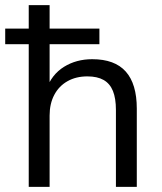

<svg xmlns="http://www.w3.org/2000/svg" viewBox="-31 -725 629 745"><path d="M80.5 0V-553.5H-10.8V-614H80.5V-705H161.5V-614H354.7V-553.5H161.5V-377.7H148.5Q169.5 -436 217.3 -465.7Q265.1 -495.3 326.8 -495.3Q414.3 -495.3 457 -447.3Q499.8 -399.3 499.8 -303.3V0H418.8V-298.4Q418.8 -343.3 407.2 -372Q395.5 -400.8 371 -414.7Q346.5 -428.6 308 -428.6Q264 -428.6 230.9 -409.9Q197.7 -391.2 179.6 -356.9Q161.5 -322.6 161.5 -276.6V0Z"/></svg>

Font: Nunito Sans 12pt ExtraLight
Style: Regular
Weight: 200
Designer: Vernon Adams
Foundry: Vernon Adams
Version: Version 3.101;gftools[0.9.27]